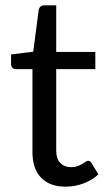

<svg xmlns="http://www.w3.org/2000/svg" viewBox="-20 -691 398 719"><path d="M226 8Q166 8 133.8 -25.5Q101.5 -59 101.5 -122V-432H40.5Q32.5 -432 27 -436.8Q21.5 -441.5 21.5 -451.5V-487L104.5 -497.5L125 -654Q126.5 -661.5 131.8 -666.2Q137 -671 145.5 -671H190.5V-496.5H337V-432H190.5V-128Q190.5 -96 206 -80.5Q221.5 -65 246 -65Q260 -65 270.2 -68.8Q280.5 -72.5 288 -77Q295.5 -81.5 300.8 -85.2Q306 -89 310 -89Q317 -89 322.5 -80.5L348.5 -38Q325.5 -16.5 293 -4.2Q260.5 8 226 8Z"/></svg>

Font: TypoPRO Lato
Style: Regular
Weight: 400
Designer: Lukasz Dziedzic with Adam Twardoch and Botio Nikoltchev
Foundry: tyPoland Lukasz Dziedzic
Version: Version 2.010; 2014-09-01; http://www.latofonts.com/